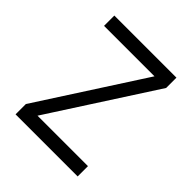

<svg xmlns="http://www.w3.org/2000/svg" viewBox="-191 -831 962 962"><g transform="rotate(45 290.0 -350.0)"><path d="M70 -73 452 -665V-627H70V-700H510V-627L128 -35V-73H510V0H70Z"/></g></svg>

Font: Uncut Sans Variable
Style: Regular
Weight: 400
Designer: Kasper Nordkvist
Foundry: UNCUT.wtf
Version: Version 1.303;Glyphs 3.1.2 (3151)